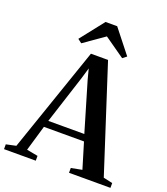

<svg xmlns="http://www.w3.org/2000/svg" viewBox="-197 -1084 1048 1202"><g transform="rotate(20 326.5 -483.0)"><path d="M37.5 -46 279 -747.5H393L620 -45.5L681 -32V0H405V-32L477.5 -46L426 -216.5H159L109 -46L183.5 -32V0H-28V-32ZM412 -261 315.5 -587 297.5 -656 277 -586.5 172 -261ZM199.5 -788 173 -808 297 -965.5H374.5L498.5 -808.5L472 -788L336 -883.5Z"/></g></svg>

Font: Merriweather 96pt SemiBold
Style: Regular
Weight: 600
Version: Version 2.100